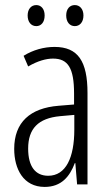

<svg xmlns="http://www.w3.org/2000/svg" viewBox="-20 -727 431 757"><path d="M89 -666C89 -640 103 -624 123 -624C142 -624 156 -639 156 -666C156 -692 142 -707 123 -707C103 -707 89 -691 89 -666ZM241 -666C241 -640 255 -624 275 -624C294 -624 309 -639 309 -666C309 -692 294 -707 275 -707C255 -707 241 -692 241 -666ZM195 -542C153 -542 110 -530 73 -507L91 -465C129 -487 162 -496 189 -496C248 -496 272 -459 272 -358V-315L211 -310C99 -301 36 -245 36 -140C36 -61 72 10 156 10C222 10 255 -31 275 -84H277L284 0H325V-360C325 -485 288 -542 195 -542ZM217 -269 273 -274V-216C273 -106 240 -34 170 -34C120 -34 91 -70 91 -141C91 -220 131 -261 217 -269Z"/></svg>

Font: Noto Sans Armenian ExtraCondensed Light
Style: Regular
Weight: 300
Width: 2
Designer: Monotype Design Team
Foundry: Monotype Imaging Inc.
Version: Version 2.008